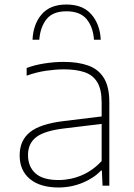

<svg xmlns="http://www.w3.org/2000/svg" viewBox="-20 -822 593 850"><path d="M239 8Q157.5 8 112.2 -29.8Q67 -67.5 67 -134Q67 -200 112.5 -236.8Q158 -273.5 262 -286L430 -306.5V-368Q430 -427 410.2 -458.8Q390.5 -490.5 353.2 -502.8Q316 -515 263 -515Q228 -515 185.2 -509Q142.5 -503 98 -487V-521Q133.5 -534.5 177.2 -541.2Q221 -548 262 -548Q325.5 -548 370.8 -531.8Q416 -515.5 440 -476.5Q464 -437.5 464 -369V0H434L431 -67H427Q396.5 -34 346 -13Q295.5 8 239 8ZM104 -136Q104 -84.5 136.8 -54.8Q169.5 -25 239 -25Q292.5 -25 341.8 -46Q391 -67 430 -109V-273.5L261 -253Q175.5 -242.5 139.8 -214.5Q104 -186.5 104 -136ZM124 -646Q127 -714.5 164.2 -758.2Q201.5 -802 274 -802Q347 -802 385 -757.8Q423 -713.5 426 -646H396Q392.5 -701.5 363.8 -736.8Q335 -772 274 -772Q213.5 -772 185.8 -736.8Q158 -701.5 154 -646Z"/></svg>

Font: Encode Sans Expanded Thin
Style: Regular
Weight: 100
Width: 7
Designer: Multiple Designers
Foundry: Impallari Type
Version: Version 3.000; ttfautohint (v1.8.3) -l 8 -r 50 -G 200 -x 14 